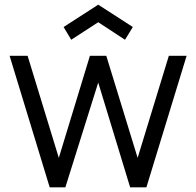

<svg xmlns="http://www.w3.org/2000/svg" viewBox="-20 -801 839 821"><path d="M284.5 -631 252 -685.5 400 -781 548 -685.5 514.5 -631 400 -706ZM778 -562.5 606 0H536.5L400 -448L259.5 0H192.5L21 -562.5H98L231.5 -126L364.5 -562.5H434.5L568.5 -126L702 -562.5Z"/></svg>

Font: Russisch Sans
Style: Regular
Weight: 400
Designer: Michael Sharanda (font) & Cristiano Sobral (main changes)
Foundry: Michael Sharanda
Version: Version 2.00;October 25, 2020;FontCreator 13.0.0.2681 64-bit